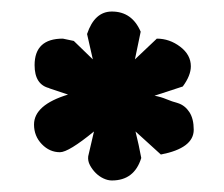

<svg xmlns="http://www.w3.org/2000/svg" viewBox="-20 -422 388 333"><path d="M215 -194Q218 -182 220.5 -170.5Q223 -159 225 -148Q213 -109 174 -109Q167 -109 159.5 -112.5Q152 -116 146 -122Q140 -128 136 -135.5Q132 -143 133 -151L143 -194Q99 -158 84 -158Q66 -158 52.5 -172Q39 -186 39 -206Q39 -240 98 -258L65 -269H66Q40 -275 40 -309Q40 -355 89 -355L108 -351L141 -319L131 -363Q144 -402 174 -402Q209 -402 224 -367L214 -319L252 -355Q274 -355 292.5 -341Q311 -327 311 -307Q311 -291 297 -272L248 -256Q259 -254 268.5 -250Q278 -246 289 -243Q301 -239 308.5 -227.5Q316 -216 316 -197Q316 -165 259 -154Z"/></svg>

Font: Ekushey Bangla
Style: Bold
Weight: 700
Designer: Al Mamun Sumon
Foundry: Al Mamun Sumon
Version: Version 1.0